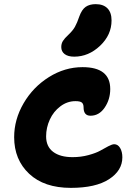

<svg xmlns="http://www.w3.org/2000/svg" viewBox="-20 -953 663 921"><path d="M335.9 -681.2Q306.2 -681.2 290 -693.6Q273.9 -706.1 273.9 -727.1Q273.9 -743.7 281.7 -756.3Q289.6 -769 307.1 -785.2Q328.6 -805.2 339.4 -824.2Q350.1 -843.3 360.8 -875Q372.6 -907.2 391.1 -920.2Q409.7 -933.1 439 -933.1Q475.6 -933.1 495.4 -913.1Q515.1 -893.1 515.1 -855Q515.1 -785.6 460 -733.4Q404.8 -681.2 335.9 -681.2ZM319.8 -51.8Q191.9 -51.8 119.9 -119.4Q47.9 -187 47.9 -294.9Q47.9 -379.9 93.3 -457.8Q138.7 -535.6 214.8 -583.3Q291 -630.9 376 -630.9Q508.8 -630.9 508.8 -525.9Q508.8 -476.1 482.2 -437Q455.6 -397.9 414.1 -397.9Q380.9 -397.9 380.9 -438Q380.9 -453.6 373 -460.7Q365.2 -467.8 341.8 -467.8Q302.7 -467.8 269.8 -443.1Q236.8 -418.5 219 -379.6Q201.2 -340.8 201.2 -298.8Q201.2 -250 234.9 -224.6Q268.6 -199.2 328.1 -199.2Q368.2 -199.2 404.3 -209Q440.4 -218.8 460.7 -230.2Q481 -241.7 499.5 -251.5Q518.1 -261.2 527.8 -261.2Q545.4 -261.2 556.2 -243.2Q566.9 -225.1 566.9 -198.2Q566.9 -134.8 502.9 -93.3Q439 -51.8 319.8 -51.8Z"/></svg>

Font: Shantell Sans Irregular
Style: Bold
Weight: 700
Designer: Stephen Nixon, Anya Danilova, Shantell Martin
Foundry: Arrow Type
Version: Version 1.006;[9816181b4]